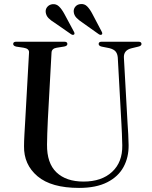

<svg xmlns="http://www.w3.org/2000/svg" viewBox="-20 -904 742 939"><path d="M574 -296 556 -622.5Q554.5 -641 545.5 -652Q536.5 -663 515 -668.5L477.5 -676Q462.5 -679.5 462.5 -689Q462.5 -700 477.5 -700H657Q672 -700 672 -689Q672 -679.5 656.5 -676L623.5 -668Q583.5 -658.5 586 -621L604 -298Q606 -272 607.2 -246.8Q608.5 -221.5 609 -195Q610 -135 584.2 -87.5Q558.5 -40 504.2 -12.5Q450 15 366.5 15Q231 15 163.5 -42Q96 -99 97.5 -189.5Q97.5 -210.5 99.5 -247.5Q101.5 -284.5 103.5 -316.5L122 -647.5Q123 -666 96 -670.5L59.5 -676Q44.5 -679.5 44.5 -689Q44.5 -700 59.5 -700H294.5Q309.5 -700 309.5 -689Q309.5 -679.5 294.5 -676.5L257 -670.5Q233 -666.5 232 -647L214 -319Q212 -281.5 211.2 -251Q210.5 -220.5 210 -197Q209 -106 256.2 -61Q303.5 -16 388.5 -16Q477 -16 528.2 -63.5Q579.5 -111 578 -193.5Q577.5 -226 576.2 -250.8Q575 -275.5 574 -296ZM431.5 -836.5 477.5 -749Q482.5 -739.5 478 -735.5Q472.5 -731 463.5 -736.5L382.5 -794Q365.5 -805 353.8 -817.2Q342 -829.5 340.5 -846.5Q339.5 -861 349 -872Q358.5 -883 374.5 -884Q393 -886 406.2 -872.8Q419.5 -859.5 431.5 -836.5ZM294.5 -836.5 341.5 -749Q346.5 -740 342.5 -735.5Q337 -731 328 -736.5L246.5 -793Q229 -803.5 217.2 -815.5Q205.5 -827.5 203.5 -844.5Q202 -859.5 211.5 -870.5Q221 -881.5 236.5 -883.5Q255 -885.5 268.5 -872.5Q282 -859.5 294.5 -836.5Z"/></svg>

Font: Fraunces 72pt
Style: Regular
Weight: 400
Version: Version 1.000;[0bf87f6ff]